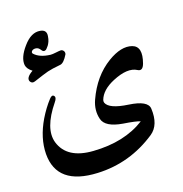

<svg xmlns="http://www.w3.org/2000/svg" viewBox="-120 -731 1004 1056"><g transform="rotate(-15 382.0 -203.0)"><path d="M665 -275Q614 -302 526 -256Q455 -219 440 -165Q438 -157 441 -149Q459 -110 568 -104Q677 -98 683 -50Q696 45 642 89Q493 208 307 215Q74 224 59 41Q52 -51 100 -151Q127 -206 159 -247Q174 -267 185 -256Q196 -245 179 -221Q92 -93 124 -9Q165 95 316 92Q494 89 609 2Q586 -6 511 -11Q412 -19 395 -69Q377 -121 397 -178Q441 -302 533 -369Q610 -425 670 -410Q728 -395 703 -301Q692 -261 665 -275ZM263 -413Q210 -403 187 -395Q164 -387 104 -361Q86 -353 76 -368Q62 -391 106 -421Q77 -439 72 -462Q64 -506 108 -566Q152 -627 203 -622Q240 -619 237 -583Q236 -565 231.5 -552.5Q227 -540 222 -532Q210 -515 207 -513Q193 -503 182 -518Q171 -534 156 -535Q140 -536 132 -527Q125 -518 132 -511Q163 -482 225 -480Q236 -480 255 -484Q266 -486 273 -487.5Q280 -489 285 -489Q295 -489 302 -479Q307 -470 304 -461Q283 -418 263 -413Z"/></g></svg>

Font: Amiri
Style: Bold
Weight: 700
Designer: Khaled Hosny
Version: Version 0.113